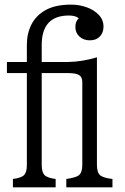

<svg xmlns="http://www.w3.org/2000/svg" viewBox="-20 -807 540 827"><path d="M35.6 0V-36.1Q71.8 -40.5 84 -53.2Q95.7 -65.9 95.7 -96.2V-492.2H9.8V-540H95.7V-614.3Q95.7 -663.1 115.7 -702.1Q135.7 -741.2 177.7 -764.2Q219.7 -787.1 286.1 -787.1Q321.8 -787.1 353.5 -775.6Q385.3 -764.2 405.5 -742.9Q425.8 -721.7 425.8 -692.4Q425.8 -666.5 410.2 -649.9Q394.5 -633.3 367.2 -633.3Q339.8 -633.3 322.3 -649.4Q304.7 -665.5 304.7 -690.4Q304.7 -715.8 319.3 -728Q305.7 -740.2 276.9 -740.2Q159.7 -740.2 159.7 -613.3V-540H272.5Q334 -541 397.5 -560.1V-96.2Q397.5 -64.5 411.6 -51.8Q425.8 -40.5 464.4 -36.1V0H265.6V-36.1Q306.2 -42 319.3 -51.8Q334.5 -64 334.5 -96.2V-453.1Q334.5 -475.1 320.8 -483.6Q307.1 -492.2 272.5 -492.2H159.7V-96.2Q159.7 -65.9 171.4 -53.2Q184.1 -40.5 219.7 -36.1V0Z"/></svg>

Font: BIZ UDMincho
Style: Regular
Weight: 400
Monospace: yes
Designer: TypeBank Co., Ltd.
Foundry: Morisawa Inc.
Version: Version 1.06